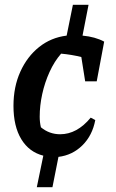

<svg xmlns="http://www.w3.org/2000/svg" viewBox="-20 -642 482 798"><path d="M133 136 160 5Q101 -10 68.5 -63.5Q36 -117 36 -202Q36 -281 64.5 -344Q93 -407 142.5 -446.5Q192 -486 257 -494L283 -622H348L323 -494Q376 -489 413 -469L382 -304H334L318 -405Q278 -415 234 -419Q206 -387 186 -343Q166 -299 155.5 -251Q145 -203 145 -157Q145 -134 150 -113Q185 -84 230 -84Q300 -84 357 -153L376 -143Q364 -79 322.5 -38Q281 3 223 10L198 136Z"/></svg>

Font: Piazzolla SemiBold
Style: Italic
Weight: 600
Italic angle: -11.3°
Designer: Juan Pablo del Peral
Foundry: Huerta Tipografica
Version: Version 1.330